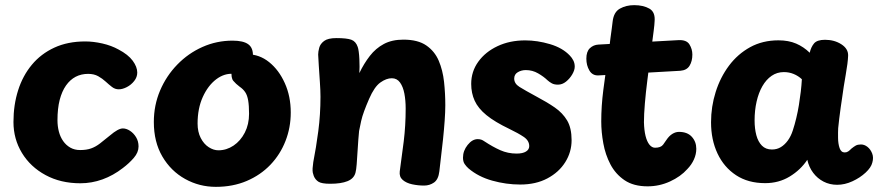

<svg xmlns="http://www.w3.org/2000/svg" viewBox="-20 -709 3424 746"><path d="M440.7 -516.6Q477.8 -497.1 495.6 -473.1Q513.3 -449 513.3 -427.1Q513.3 -409.2 501.4 -394.3Q489.6 -379.3 472.9 -370.7Q456.3 -362 441.3 -362Q427 -362 415.2 -371.1Q403.3 -380.2 390.5 -392Q377.7 -403.8 361.5 -412.9Q345.3 -422 322.3 -422Q295.6 -422 273.9 -410.7Q252.3 -399.3 236.4 -376.8Q220.6 -354.3 211.9 -320.8Q203.3 -287.2 203.3 -242Q203.3 -218.7 208.7 -197.9Q214.1 -177.1 225.4 -160.9Q236.7 -144.8 253.2 -135.4Q269.8 -126 291.3 -126Q316.3 -126 334.1 -132.4Q351.9 -138.8 368.6 -151.7Q385.2 -164.6 407.2 -182.6Q439.2 -210 457.3 -210Q470.9 -210 484.9 -200.9Q499 -191.8 508.7 -175.9Q518.3 -160.1 518.3 -140.1Q518.3 -117 500.1 -95.8Q481.9 -74.6 457.3 -56.1Q420 -27.1 378.2 -12Q336.3 3.1 292.3 3.1Q215.8 3.1 157.1 -28.7Q98.3 -60.4 65.3 -114.7Q32.3 -169 32.3 -235Q32.3 -301.3 50.4 -358.1Q68.4 -414.9 103.8 -457.4Q139.2 -500 191.3 -524Q243.3 -548 311.3 -548Q342.3 -548 377.6 -540.1Q412.8 -532.1 440.7 -516.6Z M818.7 17Q754.3 17 699.2 -13.7Q644 -44.3 610.8 -100.9Q577.7 -157.4 577.7 -235Q577.7 -299.9 601.9 -357Q626.1 -414.1 668.7 -457.9Q711.2 -501.8 766.4 -526.4Q821.7 -551.1 883.7 -551.1Q925.7 -551.1 944.9 -536.8Q964.2 -522.6 962.7 -490Q961.9 -453.9 952.8 -437.7Q943.8 -421.6 929.1 -421Q918.2 -420.4 909.3 -420.8Q900.4 -421.2 887.4 -422Q852 -425.1 819.9 -400.8Q787.9 -376.4 767.8 -331.9Q747.7 -287.3 747.7 -229Q747.7 -196.6 759.9 -172.9Q772.1 -149.3 790.8 -137.2Q809.6 -125 828.7 -125Q860.1 -125 887.4 -143.3Q914.7 -161.7 931.2 -193.8Q947.7 -226 947.7 -267Q947.7 -299 944.2 -318.9Q940.8 -338.9 932.7 -350.9Q924.7 -362.9 911 -372.2Q896.4 -383.2 886.7 -394.7Q877 -406.1 880.1 -434.7Q884 -461.7 899.2 -479.8Q914.4 -498 941.7 -498Q987.8 -498 1025.7 -467.6Q1063.6 -437.2 1086.6 -386Q1109.7 -334.8 1109.7 -272Q1109.7 -213.4 1089.3 -161.3Q1069 -109.1 1030.7 -68.9Q992.3 -28.8 938.6 -5.9Q884.8 17 818.7 17Z M1627.7 12Q1604.2 12 1581.4 7.1Q1558.7 2.2 1544.7 -9.9Q1530.7 -22 1533.2 -43Q1541.2 -99.1 1548.7 -160.1Q1556.2 -221 1556.2 -287Q1556.2 -318.7 1551.2 -345.3Q1546.1 -371.9 1534.3 -388.4Q1522.4 -405 1502.2 -405Q1481.1 -405 1457.8 -388.4Q1434.6 -371.9 1414.2 -325Q1402.4 -297.8 1394.9 -277.3Q1387.3 -256.8 1383.2 -238.6Q1379.1 -220.4 1375.2 -200Q1374 -189 1372.3 -166.8Q1370.6 -144.6 1369.1 -119Q1367.7 -93.4 1365.9 -71.2Q1364.2 -49 1361.2 -38Q1355.2 -15.2 1330.2 -5.1Q1305.1 5 1263.2 5Q1229.6 5 1217.2 -3Q1204.9 -11 1199.2 -25.1Q1196.9 -30.9 1195.4 -37.9Q1194 -45 1194.6 -55.3Q1195.2 -65.7 1197.2 -79Q1208.2 -135 1216.7 -199.5Q1225.2 -264 1225.2 -333Q1225.2 -357 1222.9 -390Q1220.7 -423 1218.7 -453Q1216.7 -483 1216.2 -497Q1216.2 -508.3 1220.3 -523.4Q1224.3 -538.6 1239.3 -549.8Q1254.2 -561 1287.2 -561Q1327 -561 1344.8 -554.7Q1362.6 -548.3 1369.9 -526.6Q1372.1 -520.9 1373.8 -508.2Q1375.6 -495.6 1376.3 -479.6Q1377 -463.7 1377 -449.3Q1377 -435 1376.2 -425Q1394.3 -462.6 1417.1 -491.9Q1439.8 -521.2 1471.4 -538.1Q1503 -555 1547.2 -555Q1603.6 -555 1636.2 -532.5Q1668.9 -510 1684.7 -473Q1700.4 -436 1705.3 -391Q1710.2 -346 1710.2 -300Q1710.2 -274.8 1707.7 -239.8Q1705.2 -204.9 1701.3 -167.7Q1697.4 -130.6 1693.3 -97.6Q1689.2 -64.6 1687 -43Q1683.4 -11.9 1666.4 0.1Q1649.3 12 1627.7 12Z M2194.3 -492.8Q2202.1 -484.8 2207.6 -474.1Q2213.1 -463.3 2213.1 -450.1Q2213.1 -436.6 2203.5 -420.1Q2193.9 -403.6 2179.2 -391.8Q2164.6 -380.1 2148.1 -380.1Q2133.4 -380.1 2124.3 -385.1Q2115.1 -390.1 2107.3 -397.1Q2092.7 -411.3 2070.7 -424Q2048.8 -436.7 2023.1 -436.7Q2005.7 -436.7 1991.8 -428.4Q1977.9 -420.2 1977.9 -403.6Q1977.9 -384.2 1998.4 -371.3Q2018.9 -358.4 2065.7 -333.1Q2105.3 -312.2 2135.9 -291.1Q2166.4 -269.9 2183.7 -240.7Q2200.9 -211.4 2200.9 -164.4Q2200.9 -118.2 2176.3 -79Q2151.8 -39.8 2106.9 -15.9Q2062.1 8 2001.4 8Q1946.4 8 1892.4 -7.2Q1838.4 -22.3 1800.4 -54.6Q1791.9 -62.1 1785.4 -71.6Q1778.9 -81 1778.9 -96.6Q1778.9 -123.1 1796.9 -145.8Q1815 -168.4 1835.9 -168.4Q1844 -168.4 1849.9 -166.4Q1855.8 -164.4 1862.8 -159.4Q1894.8 -138.3 1924.1 -125.3Q1953.4 -112.3 1987.4 -112.3Q2010.7 -112.3 2023.5 -120.1Q2036.3 -127.9 2036.3 -141.3Q2036.3 -162.6 2015.1 -177Q1993.8 -191.4 1959.1 -208.1Q1902.2 -235.3 1870 -261.7Q1837.8 -288 1824.3 -317.7Q1810.8 -347.3 1810.8 -382.9Q1810.8 -431.1 1838.4 -469.3Q1866 -507.6 1913.4 -529.8Q1960.8 -552.1 2020.8 -552.1Q2067.8 -552.1 2117 -537.5Q2166.2 -522.9 2194.3 -492.8Z M2305.2 -416Q2281.8 -415 2270 -435.1Q2258.2 -455.2 2258.2 -481Q2258.2 -508.8 2272 -521.8Q2285.8 -534.8 2305.2 -535.8L2615.1 -553Q2647 -555 2658.6 -536.7Q2670.1 -518.4 2670.1 -497Q2670.1 -471.4 2659.3 -453.7Q2648.6 -436 2623.1 -434ZM2360.3 -625Q2364.4 -662 2388.6 -675.5Q2412.7 -689 2443.9 -689Q2479.6 -689 2503.2 -675.5Q2526.9 -662 2523.3 -625Q2523.1 -615 2519.9 -589.7Q2516.7 -564.4 2512.8 -535.2Q2509 -506 2506 -482Q2501 -442 2495.1 -396Q2489.2 -350 2485.6 -307Q2482 -264 2482 -234Q2482.8 -203 2488.2 -180.9Q2493.7 -158.9 2503.3 -146.9Q2513 -135 2525.1 -135Q2547.7 -135 2556.5 -147Q2565.3 -159 2569.1 -165Q2579.7 -181 2592.4 -188.8Q2605.1 -196.6 2618.1 -196.6Q2650.7 -196.6 2668.1 -177.4Q2685.4 -158.2 2685.4 -130.9Q2685.4 -109.9 2676.3 -89.6Q2667.2 -69.2 2650.6 -52.1Q2624.6 -22.8 2583.2 -3.9Q2541.9 15 2496.1 15Q2441.7 15 2406.6 -8.8Q2371.6 -32.6 2351.8 -70.3Q2332 -108.1 2324.1 -152.2Q2316.1 -196.2 2316.1 -237Q2316.1 -297 2324.1 -359Q2332.1 -421 2341.1 -479Q2344.1 -497 2346.7 -518.4Q2349.3 -539.8 2351.9 -560.8Q2354.6 -581.8 2357.1 -599.2Q2359.6 -616.7 2360.3 -625Z M2742.7 -234Q2742.7 -294.6 2760.7 -351.6Q2778.7 -408.7 2812.4 -453.8Q2846.2 -499 2894.6 -525.7Q2943 -552.3 3004.6 -552.3Q3043.9 -552.3 3073.2 -539.7Q3102.6 -527.1 3126.1 -504.1Q3131.1 -526.1 3142.9 -540.3Q3154.8 -554.4 3185.6 -554.4Q3221.9 -554.4 3249.1 -536.9Q3276.3 -519.3 3275.3 -492.4Q3274.3 -465.3 3266 -418.7Q3257.7 -372 3251.7 -327Q3249.7 -313 3246.4 -291Q3243.2 -269 3240.7 -247.5Q3238.2 -226 3236.7 -211Q3235.9 -195.9 3236.2 -173.2Q3236.4 -150.6 3242.2 -133.6Q3248 -116.7 3262 -116.7Q3269.9 -116.7 3275.8 -120.8Q3281.7 -124.9 3288.1 -131.6Q3297.8 -139.4 3305.3 -143.6Q3312.9 -147.7 3325.2 -147.7Q3338.6 -147.7 3350.5 -138.3Q3362.4 -128.9 3368.7 -112.8Q3375 -96.7 3369.3 -77.2Q3364.7 -58.2 3343.1 -38.2Q3321.4 -18.1 3291.9 -4.6Q3262.4 9 3232.6 9Q3203.8 9 3179.8 -3.4Q3155.9 -15.8 3139.6 -37.5Q3123.2 -59.2 3116.7 -88.1Q3090.6 -48.8 3048.3 -23.1Q3006.1 2.6 2953 2.6Q2886.7 2.6 2839.8 -28.3Q2792.9 -59.2 2767.8 -112.6Q2742.7 -166 2742.7 -234ZM2911.9 -241.1Q2911.9 -209.2 2918.7 -183.7Q2925.6 -158.1 2940.4 -143.1Q2955.2 -128.1 2979.3 -128.1Q2998.8 -128.1 3014.1 -137.5Q3029.4 -146.9 3041.3 -163.4Q3053.2 -180 3060.3 -202Q3068 -225.4 3073.9 -250.4Q3079.9 -275.3 3084.1 -301.2Q3088.3 -327.1 3091.3 -352.3Q3094.3 -377.4 3095.6 -401.1Q3081.7 -414.1 3063.9 -421.5Q3046.1 -428.9 3025.7 -428.9Q2999 -428.9 2977.9 -414.3Q2956.8 -399.7 2942.1 -374Q2927.4 -348.3 2919.7 -314.3Q2911.9 -280.2 2911.9 -241.1Z"/></svg>

Font: Playpen Sans
Style: Regular
Weight: 400
Designer: Laura Meseguer, Veronika Burian, José Scaglione, Kostas Bartsokas, Vera Evstafieva, Tom Grace, Yorlmar Campos
Foundry: TypeTogether
Version: Version 2.000